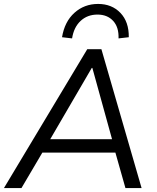

<svg xmlns="http://www.w3.org/2000/svg" viewBox="-42 -955 797 975"><path d="M-22 0 401 -705H473L677 0H595L544 -180H173L67 0ZM424 -610 213 -248H527L427 -610ZM324 -760 273 -766Q286 -845 336 -890Q386 -935 456 -935Q526 -935 569.5 -889.5Q613 -844 612 -766L560 -760Q562 -817 532.5 -849Q503 -881 453 -881Q402 -881 367.5 -849Q333 -817 324 -760Z"/></svg>

Font: Mulish
Style: Italic
Weight: 400
Italic angle: -9°
Designer: Vernon Adams
Foundry: Vernon Adams
Version: Version 3.603; ttfautohint (v1.8.3)